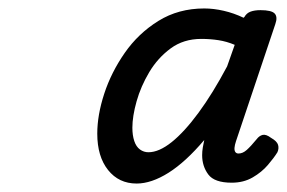

<svg xmlns="http://www.w3.org/2000/svg" viewBox="-20 -1045 678 454"><path d="M303 -611Q261 -611 235.5 -643Q210 -675 210 -729Q210 -773 226.5 -823.5Q243 -874 275 -920Q307 -966 354.5 -995.5Q402 -1025 463 -1025Q485 -1025 509 -1019.5Q533 -1014 556 -1003L558 -1005Q563 -1014 572.5 -1017.5Q582 -1021 596 -1021Q622 -1021 629.5 -1013Q637 -1005 631 -988L538 -711Q535 -702 534.5 -695.5Q534 -689 536.5 -685.5Q539 -682 544 -682Q554 -682 563.5 -690.5Q573 -699 587 -716Q593 -724 601 -726Q609 -728 621 -719Q635 -711 637.5 -702.5Q640 -694 636 -685Q628 -672 613.5 -655Q599 -638 577.5 -625.5Q556 -613 528 -613Q487 -613 472.5 -632.5Q458 -652 458 -678Q458 -687 459.5 -696Q461 -705 463 -714Q419 -662 378.5 -636.5Q338 -611 303 -611ZM293 -743Q293 -725 297.5 -711.5Q302 -698 311 -691.5Q320 -685 331 -685Q356 -685 386 -709Q416 -733 449.5 -778.5Q483 -824 517 -888L535 -939Q516 -947 496.5 -950Q477 -953 456 -953Q414 -953 383.5 -930.5Q353 -908 333 -874.5Q313 -841 303 -805.5Q293 -770 293 -743Z"/></svg>

Font: Playwrite AU VIC
Style: Regular
Weight: 400
Designer: Veronika Burian, José Scaglione
Foundry: TypeTogether
Version: Version 1.002